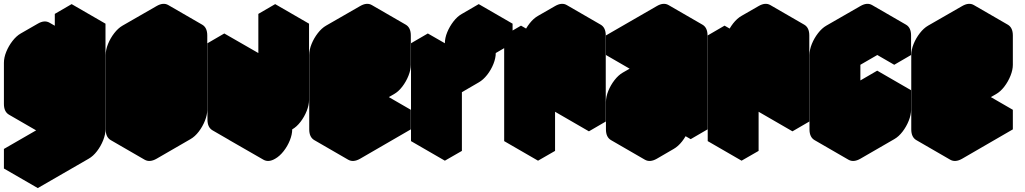

<svg xmlns="http://www.w3.org/2000/svg" viewBox="-63 -771 5239 981"><path d="M217 -90Q182 -70 156 -85Q130 -100 130 -140V-350Q130 -377 142 -406.5Q154 -436 174 -461.5Q194 -487 217 -500L303 -550Q338 -570 364 -555Q390 -540 390 -500V-600L476 -650V-110Q476 -84 464 -54Q452 -24 432.5 1.5Q413 27 390 40L130 190V90L390 -60V-290Q390 -264 378 -234Q366 -204 346 -178.5Q326 -153 303 -140ZM217 -190 390 -290V-500L217 -400ZM390 -290V-60L217 -160V-390ZM390 -60 130 90 -43 -10 217 -160ZM130 90V190L-43 90V-10ZM476 -650 390 -600 217 -700 303 -750ZM390 -600V-500L217 -600V-700ZM390 -500V-290L217 -390V-600ZM390 -290 217 -190 43 -290 217 -390ZM364 -555Q338 -570 303 -550L217 -500Q194 -487 174 -461.5Q154 -436 142 -406.5Q130 -377 130 -350V-140Q130 -100 156 -85L-17 -185Q-43 -200 -43 -240V-450Q-43 -477 -31 -506.5Q-19 -536 0.7 -561.5Q20.4 -587 43 -600L130 -650Q164 -670 190 -655Z M737 -540 910 -640Q944 -660 970 -645Q996 -630 996 -590V-210Q996 -184 984 -154Q972 -124 952.5 -98.5Q933 -73 910 -60L737 40Q702 60 676 45Q650 30 650 -10V-390Q650 -417 662 -446.5Q674 -476 694 -501.5Q714 -527 737 -540ZM737 -60 910 -160V-540L737 -440ZM910 -540V-160L737 -260V-640ZM910 -160 737 -60 563 -160 737 -260ZM970 -645Q944 -660 910 -640L737 -540Q714 -527 694 -501.5Q674 -476 662 -446.5Q650 -417 650 -390V-10Q650 30 676 45L503 -55Q477 -70 477 -110V-490Q477 -517 489 -546.5Q501 -576 520.7 -601.5Q540.4 -627 563 -640L737 -740Q771.4 -760 797 -745Z M1343 40Q1309 60 1283 45Q1257 30 1257 -10L1430 -110V-600L1516 -650V-260Q1516 -234 1504 -204Q1492 -174 1472.5 -148.5Q1453 -123 1430 -110Q1430 -84 1418 -54Q1406 -24 1386 1.5Q1366 27 1343 40ZM1170 -450 1257 -500V-10Q1222 10 1196 -5Q1170 -20 1170 -60ZM1516 -650 1430 -600 1257 -700 1343 -750ZM1430 -600V-110L1257 -210V-700ZM1430 -110 1257 -10 1083 -110 1257 -210ZM1257 -10Q1257 30 1283 45L1109 -55Q1083 -70 1083 -110ZM1257 -500 1170 -450 997 -550 1083 -600ZM1170 -450V-60Q1170 -20 1196 -5L1023 -105Q997 -120 997 -160V-550Z M1777 -540 1950 -640Q1984 -660 2010 -645Q2036 -630 2036 -590V-440Q2036 -414 2024 -384Q2012 -354 1992.5 -328.5Q1973 -303 1950 -290L1863 -240Q1829 -220 1803 -235Q1777 -250 1777 -290V-60L2036 -210V-110L1777 40Q1742 60 1716 45Q1690 30 1690 -10V-390Q1690 -417 1702 -446.5Q1714 -476 1734 -501.5Q1754 -527 1777 -540ZM1950 -540 1777 -440V-290L1950 -390ZM2036 -210 1777 -60 1603 -160 1863 -310ZM1950 -540V-390L1777 -490V-640ZM1777 -290Q1777 -250 1803 -235L1629 -335Q1603 -350 1603 -390ZM1950 -390 1777 -290 1603 -390 1777 -490ZM2010 -645Q1984 -660 1950 -640L1777 -540Q1754 -527 1734 -501.5Q1714 -476 1702 -446.5Q1690 -417 1690 -390V-10Q1690 30 1716 45L1543 -55Q1517 -70 1517 -110V-490Q1517 -517 1529 -546.5Q1541 -576 1560.7 -601.5Q1580.4 -627 1603 -640L1777 -740Q1811.4 -760 1837 -745Z M2210 -450 2297 -500V-400L2383 -450Q2383 -477 2395 -506.5Q2407 -536 2427 -561.5Q2447 -587 2470 -600L2556 -650V-550L2470 -500Q2470 -474 2458 -444Q2446 -414 2426 -388.5Q2406 -363 2383 -350L2297 -300V0L2210 50ZM2210 -450V50L2037 -50V-550ZM2556 -650 2470 -600Q2447 -587 2427 -561.5Q2407 -536 2395 -506.5Q2383 -477 2383 -450L2210 -550Q2210 -577 2222.1 -606.5Q2234.3 -636 2254 -661.5Q2273.7 -687 2297 -700L2383 -750ZM2383 -450 2297 -400 2123 -500 2210 -550ZM2297 -500 2210 -450 2037 -550 2123 -600Z M2686 -490 2773 -540V-440Q2773 -467 2785 -496.5Q2797 -526 2816.5 -551.5Q2836 -577 2859 -590L2946 -640Q2980 -660 3006 -645Q3032 -630 3032 -590V-150L2946 -100V-540L2773 -440V0L2686 50ZM2946 -540V-100L2773 -200V-640ZM2686 -490V50L2513 -50V-590ZM3006 -645Q2980 -660 2946 -640L2859 -590Q2836 -577 2816.5 -551.5Q2797 -526 2785 -496.5Q2773 -467 2773 -440L2599 -540Q2599 -567 2611 -596.5Q2623 -626 2643 -651.5Q2663 -677 2686 -690L2773 -740Q2807.4 -760 2833 -745ZM2773 -540 2686 -490 2513 -590 2599 -640Z M3206 -490 3466 -640Q3500 -660 3526 -645Q3552 -630 3552 -590V-110L3466 -60V-160Q3466 -134 3454 -104Q3442 -74 3422 -48.5Q3402 -23 3379 -10L3293 40Q3258 60 3232 45Q3206 30 3206 -10V-150Q3206 -177 3218 -206.5Q3230 -236 3250 -261.5Q3270 -287 3293 -300L3466 -400V-540L3206 -390ZM3293 -60 3466 -160V-300L3293 -200ZM3466 -540V-400L3293 -500V-640ZM3466 -160V-60L3293 -160V-260ZM3466 -300V-160L3293 -260V-400ZM3466 -160 3293 -60 3119 -160 3293 -260ZM3466 -400 3293 -300Q3270 -287 3250 -261.5Q3230 -236 3218 -206.5Q3206 -177 3206 -150V-10Q3206 30 3232 45L3059 -55Q3033 -70 3033 -110V-250Q3033 -277 3045 -306.5Q3057 -336 3076.7 -361.5Q3096.4 -387 3119 -400L3293 -500ZM3526 -645Q3500 -660 3466 -640L3206 -490L3033 -590L3293 -740Q3327 -760 3353 -745ZM3206 -490V-390L3033 -490V-590Z M3726 -490 3813 -540V-440Q3813 -467 3825 -496.5Q3837 -526 3856.5 -551.5Q3876 -577 3899 -590L3986 -640Q4020 -660 4046 -645Q4072 -630 4072 -590V-150L3986 -100V-540L3813 -440V0L3726 50ZM3986 -540V-100L3813 -200V-640ZM3726 -490V50L3553 -50V-590ZM4046 -645Q4020 -660 3986 -640L3899 -590Q3876 -577 3856.5 -551.5Q3837 -526 3825 -496.5Q3813 -467 3813 -440L3639 -540Q3639 -567 3651 -596.5Q3663 -626 3683 -651.5Q3703 -677 3726 -690L3813 -740Q3847.4 -760 3873 -745ZM3813 -540 3726 -490 3553 -590 3639 -640Z M4333 -540 4506 -640Q4540 -660 4566 -645Q4592 -630 4592 -590V-490L4506 -440V-540L4333 -440V-60L4506 -160V-260L4592 -310V-210Q4592 -184 4580 -154Q4568 -124 4548.5 -98.5Q4529 -73 4506 -60L4333 40Q4298 60 4272 45Q4246 30 4246 -10V-390Q4246 -417 4258 -446.5Q4270 -476 4290 -501.5Q4310 -527 4333 -540ZM4592 -310 4506 -260 4333 -360 4419 -410ZM4506 -260V-160L4333 -260V-360ZM4506 -160 4333 -60 4159 -160 4333 -260ZM4506 -540V-440L4333 -540V-640ZM4566 -645Q4540 -660 4506 -640L4333 -540Q4310 -527 4290 -501.5Q4270 -476 4258 -446.5Q4246 -417 4246 -390V-10Q4246 30 4272 45L4099 -55Q4073 -70 4073 -110V-490Q4073 -517 4085 -546.5Q4097 -576 4116.7 -601.5Q4136.4 -627 4159 -640L4333 -740Q4367.4 -760 4393 -745Z M4853 -540 5026 -640Q5060 -660 5086 -645Q5112 -630 5112 -590V-440Q5112 -414 5100 -384Q5088 -354 5068.5 -328.5Q5049 -303 5026 -290L4939 -240Q4905 -220 4879 -235Q4853 -250 4853 -290V-60L5112 -210V-110L4853 40Q4818 60 4792 45Q4766 30 4766 -10V-390Q4766 -417 4778 -446.5Q4790 -476 4810 -501.5Q4830 -527 4853 -540ZM5026 -540 4853 -440V-290L5026 -390ZM5112 -210 4853 -60 4679 -160 4939 -310ZM5026 -540V-390L4853 -490V-640ZM4853 -290Q4853 -250 4879 -235L4705 -335Q4679 -350 4679 -390ZM5026 -390 4853 -290 4679 -390 4853 -490ZM5086 -645Q5060 -660 5026 -640L4853 -540Q4830 -527 4810 -501.5Q4790 -476 4778 -446.5Q4766 -417 4766 -390V-10Q4766 30 4792 45L4619 -55Q4593 -70 4593 -110V-490Q4593 -517 4605 -546.5Q4617 -576 4636.7 -601.5Q4656.4 -627 4679 -640L4853 -740Q4887.4 -760 4913 -745Z"/></svg>

Font: Nabla Normal
Style: Regular
Weight: 400
Designer: Arthur Reinders Folmer
Version: Version 1.000